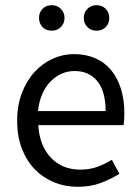

<svg xmlns="http://www.w3.org/2000/svg" viewBox="-20 -706 536 738"><path d="M46 -242Q46 -302 64.5 -349.5Q83 -397 113.5 -430Q144 -463 183 -480.5Q222 -498 264 -498Q310 -498 346.5 -482Q383 -466 407.5 -436Q432 -406 445 -364Q458 -322 458 -270Q458 -243 455 -225H127Q132 -146 175.5 -100Q219 -54 289 -54Q324 -54 353.5 -64.5Q383 -75 410 -92L439 -38Q407 -18 368 -3Q329 12 279 12Q230 12 187.5 -5.5Q145 -23 113.5 -55.5Q82 -88 64 -135Q46 -182 46 -242ZM386 -279Q386 -354 354.5 -393.5Q323 -433 266 -433Q240 -433 216.5 -422.5Q193 -412 174 -392.5Q155 -373 142.5 -344.5Q130 -316 126 -279ZM179 -588Q157 -588 143.5 -602Q130 -616 130 -637Q130 -658 143.5 -672Q157 -686 179 -686Q200 -686 214 -672Q228 -658 228 -637Q228 -616 214 -602Q200 -588 179 -588ZM351 -588Q330 -588 316 -602Q302 -616 302 -637Q302 -658 316 -672Q330 -686 351 -686Q373 -686 386.5 -672Q400 -658 400 -637Q400 -616 386.5 -602Q373 -588 351 -588Z"/></svg>

Font: Myanmar Sanpya
Style: Regular
Weight: 400
Designer: Danh Hong
Foundry: Google Inc.
Version: Version 2.00 November 22, 2015